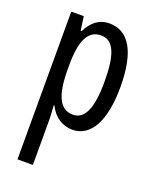

<svg xmlns="http://www.w3.org/2000/svg" viewBox="-146 -628 755 949"><g transform="rotate(20 231.0 -153.5)"><path d="M263 -547C215 -547 175 -522 146 -464H141L131 -537H65V240H146V0C146 -20 144 -44 142 -72H146C171 -20 216 10 268 10C366 10 421 -92 421 -269C421 -454 366 -547 263 -547ZM245 -477C312 -477 338 -407 338 -268C338 -127 308 -61 246 -61C178 -61 146 -124 146 -265V-285C146 -417 178 -477 245 -477Z"/></g></svg>

Font: Noto Sans Telugu ExtraCondensed
Style: Regular
Weight: 400
Width: 2
Designer: Jelle Bosma - Monotype Design Team
Foundry: Monotype Imaging Inc.
Version: Version 2.005